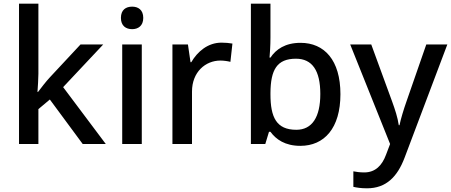

<svg xmlns="http://www.w3.org/2000/svg" viewBox="-20 -780 2443 1040"><path d="M188 -380V-760H83V0H188V-189L250 -241L428 0H553L322 -308L539 -539H416L251 -362C231 -341 201 -302 186 -282H183C185 -312 188 -353 188 -380Z M696 -744C662 -744 635 -727 635 -683C635 -640 662 -622 696 -622C728 -622 756 -640 756 -683C756 -727 728 -744 696 -744ZM748 -539H642V0H748Z M1180 -549C1106 -549 1050 -501 1016 -443H1012L998 -539H914V0H1020V-284C1020 -390 1093 -452 1174 -452C1191 -452 1213 -449 1228 -445L1239 -544C1223 -547 1199 -549 1180 -549Z M1445 -577V-760H1339V0H1417L1437 -66H1445C1475 -25 1524 10 1607 10C1736 10 1824 -85 1824 -270C1824 -454 1737 -548 1608 -548C1525 -548 1475 -513 1445 -468H1440C1442 -490 1445 -534 1445 -577ZM1583 -462C1671 -462 1715 -398 1715 -271C1715 -146 1671 -77 1585 -77C1477 -77 1445 -145 1445 -269V-277C1446 -402 1480 -462 1583 -462Z M1877 -539 2093 0 2071 58C2050 115 2014 154 1953 154C1930 154 1908 151 1894 148V232C1911 236 1935 240 1968 240C2072 240 2133 177 2172 73L2403 -539H2289L2183 -234C2166 -186 2151 -136 2144 -102H2140C2134 -144 2120 -186 2103 -233L1991 -539Z"/></svg>

Font: Noto Sans Bamum Medium
Style: Regular
Weight: 500
Designer: Monotype Design Team
Foundry: Monotype Imaging Inc.
Version: Version 2.002